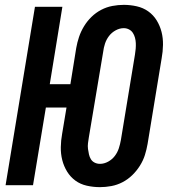

<svg xmlns="http://www.w3.org/2000/svg" viewBox="-20 -763 707 791"><path d="M392 8Q364 8 337.5 2Q311 -4 290.5 -19Q270 -34 256.5 -56Q243 -78 236.5 -103.5Q230 -129 230.5 -157Q231 -185 236 -212L254 -320H169L116 0H3L124 -735H237L185 -416H270L294 -565Q298 -588 305.5 -610.5Q313 -633 326 -654.5Q339 -676 357 -693.5Q375 -711 397 -722.5Q419 -734 443 -738.5Q467 -743 490 -743Q517 -743 543.5 -737Q570 -731 591 -716Q612 -701 625.5 -679Q639 -657 645.5 -631.5Q652 -606 651.5 -578Q651 -550 646 -523L588 -170Q584 -147 577 -124.5Q570 -102 556.5 -80.5Q543 -59 525 -41.5Q507 -24 485 -12.5Q463 -1 439 3.5Q415 8 392 8ZM392 -88Q409 -88 425.5 -97Q442 -106 453 -120.5Q464 -135 469.5 -152Q475 -169 478 -186L536 -538Q538 -550 539 -562Q540 -574 539.5 -585.5Q539 -597 536 -608Q533 -619 527 -628Q521 -637 511 -642Q501 -647 490 -647Q473 -647 456.5 -638Q440 -629 429 -614.5Q418 -600 412.5 -583Q407 -566 405 -549L346 -197Q344 -185 342.5 -173Q341 -161 342.5 -149.5Q344 -138 346.5 -127Q349 -116 354.5 -107Q360 -98 370 -93Q380 -88 392 -88Z"/></svg>

Font: Iosevka Custom
Style: Bold Italic
Weight: 700
Italic angle: -9°
Designer: Belleve Invis
Foundry: Belleve Invis
Version: Version 30.3.1; ttfautohint (v1.8.3)